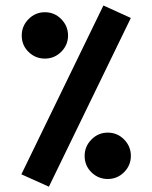

<svg xmlns="http://www.w3.org/2000/svg" viewBox="-20 -683 565 713"><path d="M364 -662.6 59.4 -35.7 161.6 10.3 465.9 -616.3ZM294.3 -104.1Q294.3 -67.8 319.7 -43Q345 -18.3 380.3 -18.3Q415.6 -18.3 440.8 -43.6Q466 -68.9 466 -104.1Q466 -139.3 441 -164.9Q415.9 -190.5 380.3 -190.5Q344.8 -190.5 319.6 -164.9Q294.3 -139.3 294.3 -104.1ZM60.7 -551.1Q60.7 -514.9 86.1 -490.1Q111.5 -465.4 146.8 -465.4Q182 -465.4 207.4 -490.7Q232.7 -516 232.7 -551.1Q232.7 -586.4 207.5 -612Q182.4 -637.6 146.8 -637.6Q111.3 -637.6 86 -612Q60.7 -586.4 60.7 -551.1Z"/></svg>

Font: Vazirmatn NL
Style: Regular
Weight: 400
Designer: Saber Rastikerdar
Foundry: Saber Rastikerdar
Version: Version 33.003